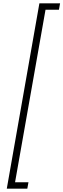

<svg xmlns="http://www.w3.org/2000/svg" viewBox="-20 -957 383 1160"><path d="M218 -937 21 183H145L152 144H71L255 -898H336L343 -937Z"/></svg>

Font: Momo Neue ExtLt
Style: Italic
Weight: 200
Italic angle: -10°
Designer: Ninad Kale (Devanagari), Jonny Pinhorn (Latin)
Foundry: Indian Type Foundry
Version: 4.004